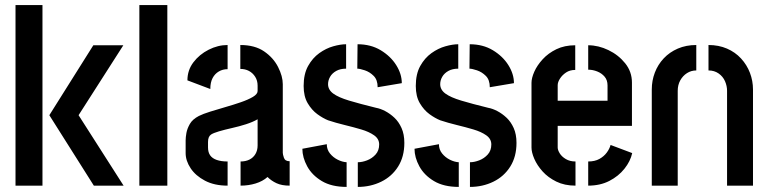

<svg xmlns="http://www.w3.org/2000/svg" viewBox="-20 -730 3020 755"><path d="M349 0 174 -277 347 -552H465L289 -277L466 0ZM41 0V-710H147V0Z M528 0V-710H638V0Z M875 0Q823 0 786 -19.5Q749 -39 729.5 -68.5Q710 -98 710 -128V-178Q710 -190 713 -207Q716 -224 726.5 -242.5Q737 -261 762 -274Q778 -282 806.5 -291Q835 -300 866.5 -309Q898 -318 927 -328Q956 -338 974.5 -349Q993 -360 993 -372V-393Q993 -413 983.5 -428Q974 -443 959 -451Q944 -459 925 -459V-553Q982 -553 1018.5 -528Q1055 -503 1073.5 -466.5Q1092 -430 1092 -399V-129Q1092 -123 1096.5 -109.5Q1101 -96 1119 -96V0Q1088 0 1067.5 -9.5Q1047 -19 1032 -34Q1013 -17 985 -8.5Q957 0 926 0V-95Q946 -95 961 -102.5Q976 -110 984.5 -124.5Q993 -139 993 -158V-261Q974 -250 947.5 -241.5Q921 -233 892 -226.5Q863 -220 841 -213.5Q819 -207 810 -201Q798 -193 798 -172V-150Q798 -131 806.5 -119Q815 -107 832.5 -101Q850 -95 875 -95ZM807 -380 717 -414Q717 -454 740.5 -485Q764 -516 800.5 -534.5Q837 -553 875 -553V-458Q856 -458 840.5 -449Q825 -440 816 -423Q807 -406 807 -380Z M1387 5V-92Q1404 -92 1423.5 -99.5Q1443 -107 1457 -122.5Q1471 -138 1471 -162Q1471 -184 1451 -198Q1431 -212 1400.5 -221Q1370 -230 1335 -238.5Q1300 -247 1270 -257Q1250 -265 1228 -281Q1206 -297 1190 -324Q1174 -351 1174 -392Q1174 -439 1191.5 -470.5Q1209 -502 1235.5 -521Q1262 -540 1290.5 -548Q1319 -556 1341 -556V-460Q1318 -460 1302 -451Q1286 -442 1278 -428Q1270 -414 1270 -399Q1270 -377 1290.5 -362Q1311 -347 1352.5 -334.5Q1394 -322 1459 -306Q1476 -303 1495 -293Q1514 -283 1531 -267Q1548 -251 1559 -226.5Q1570 -202 1570 -168Q1570 -114 1545.5 -75Q1521 -36 1479 -15.5Q1437 5 1387 5ZM1343 5Q1284 5 1245.5 -18Q1207 -41 1188 -76Q1169 -111 1169 -145L1265 -163Q1265 -142 1277.5 -126.5Q1290 -111 1308 -102Q1326 -93 1343 -92ZM1465 -387Q1465 -416 1449.5 -431.5Q1434 -447 1414.5 -453.5Q1395 -460 1385 -460L1386 -556Q1438 -556 1477 -532.5Q1516 -509 1538 -474Q1560 -439 1560 -403Z M1828 5V-92Q1845 -92 1864.5 -99.5Q1884 -107 1898 -122.5Q1912 -138 1912 -162Q1912 -184 1892 -198Q1872 -212 1841.5 -221Q1811 -230 1776 -238.5Q1741 -247 1711 -257Q1691 -265 1669 -281Q1647 -297 1631 -324Q1615 -351 1615 -392Q1615 -439 1632.5 -470.5Q1650 -502 1676.5 -521Q1703 -540 1731.5 -548Q1760 -556 1782 -556V-460Q1759 -460 1743 -451Q1727 -442 1719 -428Q1711 -414 1711 -399Q1711 -377 1731.5 -362Q1752 -347 1793.5 -334.5Q1835 -322 1900 -306Q1917 -303 1936 -293Q1955 -283 1972 -267Q1989 -251 2000 -226.5Q2011 -202 2011 -168Q2011 -114 1986.5 -75Q1962 -36 1920 -15.5Q1878 5 1828 5ZM1784 5Q1725 5 1686.5 -18Q1648 -41 1629 -76Q1610 -111 1610 -145L1706 -163Q1706 -142 1718.5 -126.5Q1731 -111 1749 -102Q1767 -93 1784 -92ZM1906 -387Q1906 -416 1890.5 -431.5Q1875 -447 1855.5 -453.5Q1836 -460 1826 -460L1827 -556Q1879 -556 1918 -532.5Q1957 -509 1979 -474Q2001 -439 2001 -403Z M2243 0Q2200 0 2167.5 -16Q2135 -32 2113.5 -56Q2092 -80 2081 -105.5Q2070 -131 2070 -150V-404Q2070 -423 2081 -448Q2092 -473 2114 -497Q2136 -521 2168 -536.5Q2200 -552 2242 -552V-455Q2221 -455 2206 -445Q2191 -435 2182 -421Q2173 -407 2173 -395V-334H2369V-394Q2369 -415 2357.5 -428.5Q2346 -442 2328.5 -449Q2311 -456 2293 -456V-552Q2333 -552 2372.5 -533Q2412 -514 2438.5 -481Q2465 -448 2465 -405V-235H2173V-150Q2173 -140 2181 -127Q2189 -114 2205 -104.5Q2221 -95 2243 -95ZM2293 0V-95Q2319 -95 2337 -105Q2355 -115 2366 -130Q2377 -145 2381 -160L2466 -128Q2459 -96 2435.5 -66.5Q2412 -37 2376 -18.5Q2340 0 2293 0Z M2543 -378Q2543 -413 2555 -444.5Q2567 -476 2590 -500.5Q2613 -525 2645.5 -539Q2678 -553 2718 -553V-453Q2698 -453 2681.5 -442.5Q2665 -432 2655 -414Q2645 -396 2645 -373V0H2543ZM2839 -373Q2839 -392 2831 -410.5Q2823 -429 2806 -441Q2789 -453 2766 -453V-553Q2806 -553 2838.5 -539Q2871 -525 2894 -500Q2917 -475 2929 -443.5Q2941 -412 2941 -378V0H2839Z"/></svg>

Font: Stick No Bills SemiBold
Style: Regular
Weight: 600
Designer: Kosala Senevirathne, Siva Puranthara, Lasantha Premarathna, Tharique Azeez
Foundry: mooniak
Version: Version 2.000